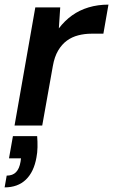

<svg xmlns="http://www.w3.org/2000/svg" viewBox="-40 -544 490 832"><path d="M23 0 113 -512H221L215 -421Q240 -454 272 -477Q304 -500 344 -512Q384 -524 430 -524L408 -398H356Q327 -398 299.5 -391Q272 -384 250 -368Q228 -352 212 -325Q196 -298 189 -258L143 0ZM-20 268 -11 217Q15 217 29.5 202Q44 187 49 157L51 142H-1L16 46H121Q123 70 122.5 94Q122 118 118 138Q107 201 72 234.5Q37 268 -20 268Z"/></svg>

Font: DM Sans 12pt SemiBold
Style: Italic
Weight: 600
Italic angle: -10°
Version: Version 4.004;gftools[0.9.30]